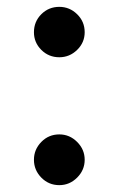

<svg xmlns="http://www.w3.org/2000/svg" viewBox="-20 -530 345 560"><path d="M153 -363Q122 -363 100.5 -384.5Q79 -406 79 -436Q79 -467 100.5 -488.5Q122 -510 153 -510Q183 -510 205 -488.5Q227 -467 227 -436Q227 -406 205 -384.5Q183 -363 153 -363ZM153 10Q122 10 100.5 -12Q79 -34 79 -64Q79 -94 100.5 -116Q122 -138 153 -138Q183 -138 205 -116Q227 -94 227 -64Q227 -34 205 -12Q183 10 153 10Z"/></svg>

Font: Oakes Grotesk
Style: Bold
Weight: 600
Designer: Samuel Oakes
Foundry: Samuel Oakes
Version: Version 1.000;PS 001.000;hotconv 1.0.88;makeotf.lib2.5.64775